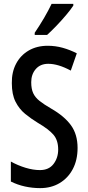

<svg xmlns="http://www.w3.org/2000/svg" viewBox="-20 -960 456 990"><path d="M380 -197Q380 -135 355.5 -88.5Q331 -42 287.5 -16Q244 10 187 10Q147 10 108.5 1.5Q70 -7 36 -24V-127Q72 -107 111.5 -95Q151 -83 186 -83Q232 -83 256 -114.5Q280 -146 280 -189Q280 -237 255.5 -265.5Q231 -294 176 -326Q140 -348 109.5 -373Q79 -398 60 -435.5Q41 -473 41 -531Q40 -588 63 -631.5Q86 -675 128 -699.5Q170 -724 226 -724Q266 -724 303.5 -713.5Q341 -703 376 -685L345 -596Q280 -631 229 -631Q188 -631 164.5 -604Q141 -577 141 -536Q141 -502 151 -480Q161 -458 183.5 -440Q206 -422 244 -400Q312 -361 346 -314Q380 -267 380 -197ZM358 -931Q345 -911 321 -882.5Q297 -854 270.5 -826.5Q244 -799 223 -780H159V-791Q213 -871 246 -940H358Z"/></svg>

Font: Noto Sans Telugu ExtraCondensed Medium
Style: Regular
Weight: 500
Width: 2
Designer: Jelle Bosma - Monotype Design Team
Foundry: Monotype Imaging Inc.
Version: Version 2.005; ttfautohint (v1.8.4.7-5d5b)